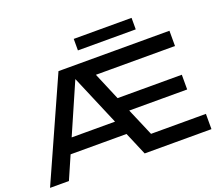

<svg xmlns="http://www.w3.org/2000/svg" viewBox="-146 -1137 1541 1348"><g transform="rotate(-20 624.0 -463.0)"><path d="M718 -320 806 -114H1216V0H717L411 -721H466L151 0H10L346 -750H1175V-636H584L671 -430H1151V-320ZM173 -172V-281H679V-172ZM524 -840V-926H956V-840Z"/></g></svg>

Font: Bounded
Style: Regular
Weight: 400
Designer: Vlad Churkin
Version: Version 1.0